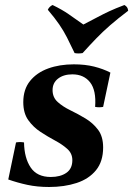

<svg xmlns="http://www.w3.org/2000/svg" viewBox="-20 -732 532 767"><path d="M176 15Q129 15 89.5 6.5Q50 -2 13 -15L44 -163Q60 -166 76 -163Q77 -101 102.5 -63Q128 -25 183 -25Q221 -25 245 -41.5Q269 -58 269 -92Q269 -119 249 -137Q229 -155 200 -170.5Q171 -186 142 -205Q113 -224 93 -252Q73 -280 73 -324Q73 -375 100 -408.5Q127 -442 172.5 -458.5Q218 -475 275 -475Q320 -475 356 -466Q392 -457 421 -442L392 -305Q376 -302 360 -305Q365 -371 340 -403Q315 -435 269 -435Q234 -435 212 -418Q190 -401 190 -372Q190 -343 210.5 -324.5Q231 -306 261 -291.5Q291 -277 321 -259Q351 -241 371.5 -214Q392 -187 392 -143Q392 -87 363.5 -52Q335 -17 286 -1Q237 15 176 15ZM477 -712Q484 -708 487.5 -703Q491 -698 492 -689Q451 -658 420.5 -631.5Q390 -605 364 -578Q338 -551 310 -520Q293 -517 278 -520Q261 -556 247.5 -582.5Q234 -609 216.5 -634.5Q199 -660 171 -693Q177 -706 190 -712Q229 -693 254 -675.5Q279 -658 313 -634Q348 -652 370.5 -664Q393 -676 416.5 -687Q440 -698 477 -712Z"/></svg>

Font: Poltawski Nowy
Style: Bold Italic
Weight: 700
Italic angle: -12°
Designer: Adam Pótawski, Mateusz Machalski, Borys Kosmynka, Ania Wieluska
Foundry: Capitalics.wtf
Version: Version 1.001;gftools[0.9.25]